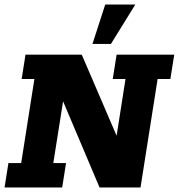

<svg xmlns="http://www.w3.org/2000/svg" viewBox="-20 -823 785 843"><path d="M0 0 17 -107H73L131 -476H75L92 -583H339L492 -227L531 -476H475L492 -583H745L728 -476H672L597 0H417L257 -378L214 -107H270L253 0ZM386 -630 442 -803H574L467 -630Z"/></svg>

Font: Rokkitt SemiBold ExtraBold
Style: Italic
Weight: 800
Italic angle: -9°
Version: Version 3.103